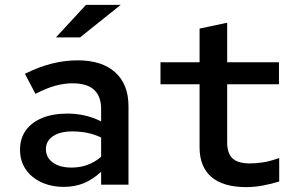

<svg xmlns="http://www.w3.org/2000/svg" viewBox="-20 -756 1240 786"><path d="M242 9Q189 9 148 -10.5Q107 -30 84.5 -64Q62 -98 62 -143Q62 -189 85.5 -222Q109 -255 152.5 -273Q196 -291 256 -291Q292 -291 326 -283.5Q360 -276 394 -259V-309Q394 -362 365 -388.5Q336 -415 276 -415Q243 -415 206.5 -405Q170 -395 125 -372L82 -454Q141 -483 193.5 -496Q246 -509 298 -509Q397 -509 451.5 -460Q506 -411 506 -321V0H394V-53Q360 -21 323 -6Q286 9 242 9ZM168 -146Q168 -111 196.5 -90.5Q225 -70 273 -70Q308 -70 338 -81Q368 -92 394 -114V-193Q367 -206 338 -212Q309 -218 276 -218Q226 -218 197 -198.5Q168 -179 168 -146ZM209 -603 332 -736H474L308 -603Z M988 10Q894 10 845.5 -31.5Q797 -73 797 -153V-411H637V-501H797V-639L910 -663V-501H1122V-411H910V-174Q910 -127 932.5 -107Q955 -87 1003 -87Q1029 -87 1057.5 -91.5Q1086 -96 1123 -109V-13Q1091 -3 1056 3.5Q1021 10 988 10Z"/></svg>

Font: Red Hat Mono SemiBold
Style: Regular
Weight: 600
Monospace: yes
Designer: Pentagram, MCKL
Foundry: Pentagram, MCKL
Version: Version 1.023